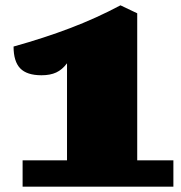

<svg xmlns="http://www.w3.org/2000/svg" viewBox="-20 -702 682 722"><path d="M632 -99V0H65V-99H232V-464Q214 -440 191.5 -429.5Q169 -419 136 -419Q81 -419 56 -445Q31 -471 31 -527Q146 -559 244.5 -596.5Q343 -634 433 -682L496 -652V-99Z"/></svg>

Font: Sansita Black
Style: Regular
Weight: 900
Designer: Pablo Cosgaya
Foundry: Omnibus-Type
Version: Version 1.006; ttfautohint (v1.5)